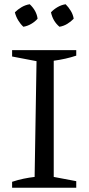

<svg xmlns="http://www.w3.org/2000/svg" viewBox="-20 -884 419 904"><path d="M37 0V-28Q64 -37 90.5 -42.5Q117 -48 143 -51L152 -596L37 -618V-648H339V-622Q315 -614 288.5 -608Q262 -602 233 -598V-51L339 -31V0ZM120 -864Q152 -834 157 -796Q145 -782 127 -771.5Q109 -761 90 -758Q76 -771 65.5 -788.5Q55 -806 50 -826Q64 -840 82 -850.5Q100 -861 120 -864ZM289 -864Q303 -850 313.5 -832.5Q324 -815 327 -796Q314 -782 296.5 -771.5Q279 -761 260 -758Q229 -784 220 -826Q233 -840 251 -850.5Q269 -861 289 -864Z"/></svg>

Font: Piazzolla SC
Style: Regular
Weight: 400
Designer: Juan Pablo del Peral
Foundry: Huerta Tipografica
Version: Version 1.330